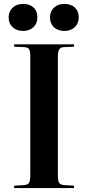

<svg xmlns="http://www.w3.org/2000/svg" viewBox="-20 -955 448 975"><path d="M307.1 -797.9Q273.9 -797.9 253.9 -816.7Q233.9 -835.4 233.9 -866.2Q233.9 -897 253.7 -916Q273.4 -935.1 307.1 -935.1Q340.8 -935.1 360.4 -916.5Q379.9 -897.9 379.9 -867.2Q379.9 -836.4 359.6 -817.1Q339.4 -797.9 307.1 -797.9ZM97.2 -797.9Q64.9 -797.9 44.4 -816.7Q23.9 -835.4 23.9 -866.2Q23.9 -897 44.2 -916Q64.5 -935.1 97.2 -935.1Q131.3 -935.1 150.6 -916.7Q169.9 -898.4 169.9 -867.2Q169.9 -836.4 149.9 -817.1Q129.9 -797.9 97.2 -797.9ZM51.8 0V-12.2L103 -15.1Q121.6 -16.6 127.7 -27.3Q133.8 -38.1 133.8 -67.9V-669.9Q133.8 -695.8 127.2 -705.6Q120.6 -715.3 100.1 -715.8L51.8 -717.8V-730H356V-717.8L304.2 -715.8Q287.6 -714.8 280.8 -704.1Q273.9 -693.4 273.9 -665V-64Q273.9 -36.6 280.5 -26.6Q287.1 -16.6 306.2 -15.1L356 -12.2V0Z"/></svg>

Font: Display Semibold
Style: Regular
Weight: 600
Designer: Latin by Veronika Burian and Jose Scaglione. Greek by Irene Vlachou. Cyrillic by Vera Evstafieva.
Foundry: TypeTogether
Version: Version 3.002